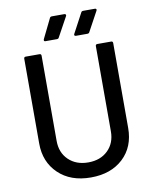

<svg xmlns="http://www.w3.org/2000/svg" viewBox="-96 -963 834 1043"><g transform="rotate(-10 320.5 -441.5)"><path d="M320.8 7.8Q209 7.8 142.1 -56.4Q75.2 -120.6 75.2 -222.2V-689.9Q75.2 -700.2 85 -700.2H161.1Q170.9 -700.2 170.9 -689.9V-220.2Q170.9 -155.3 212.4 -115.2Q253.9 -75.2 320.8 -75.2Q387.7 -75.2 429 -115.2Q470.2 -155.3 470.2 -220.2V-689.9Q470.2 -700.2 480 -700.2H556.2Q565.9 -700.2 565.9 -689.9V-222.2Q565.9 -117.7 498.8 -54.9Q431.6 7.8 320.8 7.8ZM268.1 -764.2H205.1Q199.7 -764.2 198 -767.3Q196.3 -770.5 198.2 -775.9L251 -883.8Q253.9 -891.1 263.2 -891.1H331.1Q336.9 -891.1 339.4 -887.5Q341.8 -883.8 338.9 -878.9L279.8 -771Q276.9 -764.2 268.1 -764.2ZM436 -764.2H374Q368.2 -764.2 365.7 -767.3Q363.3 -770.5 366.2 -775.9L423.8 -883.8Q426.8 -891.1 436 -891.1H500Q505.9 -891.1 507.8 -887.5Q509.8 -883.8 506.8 -878.9L448.2 -771Q445.3 -764.2 436 -764.2Z"/></g></svg>

Font: Gruenseis Font Medium
Style: Regular
Weight: 500
Designer: Jeremy Tribby
Foundry: Tribby Type
Version: Version 1.408;Glyphs 3.1.2 (3151)